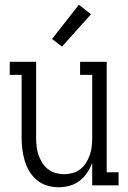

<svg xmlns="http://www.w3.org/2000/svg" viewBox="-20 -780 540 808"><path d="M227 8Q203 8 179 1Q155 -6 136 -21.5Q117 -37 104 -58.5Q91 -80 84 -103.5Q77 -127 74 -151Q71 -175 71 -200V-465H21V-520H132V-200Q132 -182 134 -163.5Q136 -145 142 -128Q148 -111 157.5 -95.5Q167 -80 181.5 -68.5Q196 -57 214 -52Q232 -47 250 -47Q268 -47 286 -52Q304 -57 318.5 -68.5Q333 -80 342.5 -95.5Q352 -111 358 -128Q364 -145 366 -163.5Q368 -182 368 -200V-465H317V-520H429V-55H479V0H368V-95Q360 -73 347 -53.5Q334 -34 315.5 -19.5Q297 -5 274 1.5Q251 8 227 8ZM241 -584 199 -616 312 -760 363 -720Z"/></svg>

Font: Iosevka Curly Slab Light
Style: Regular
Weight: 300
Monospace: yes
Designer: Belleve Invis
Foundry: Belleve Invis
Version: Version 22.1.2; ttfautohint (v1.8.4)